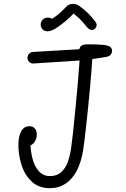

<svg xmlns="http://www.w3.org/2000/svg" viewBox="-20 -974 660 1007"><path d="M76.5 -212Q76.5 -259 91 -285.5Q105.5 -312 135.5 -312Q151 -312 162 -301Q173 -290 173 -269Q173 -253.5 166.8 -239.5Q160.5 -225.5 148.8 -216.5Q137 -207.5 121.5 -207.5L138 -254.5Q138 -197 148.2 -151.2Q158.5 -105.5 181.8 -78Q205 -50.5 242 -50.5Q278.5 -50.5 301 -71Q323.5 -91.5 335 -123.2Q346.5 -155 353 -197.5Q361 -251.5 376 -406.2Q391 -561 399 -677.5L423 -658.5L155 -641Q147 -640.5 140 -644.2Q133 -648 128.5 -654.8Q124 -661.5 124 -669.5Q124 -677.5 127.5 -684.8Q131 -692 137.5 -696.5Q144 -701 152 -701.5L433.5 -718L394.5 -700Q394.5 -722 403.8 -731.8Q413 -741.5 441.5 -741.5Q492.5 -741.5 519 -738.8Q545.5 -736 556.5 -729Q567.5 -722 567.5 -708.5Q567.5 -694 559.2 -685.8Q551 -677.5 533.5 -675L447 -661.5L465 -682.5Q461 -609 451.5 -507Q442 -405 432 -314.5Q422 -224 416 -186Q406 -123 382.5 -78.2Q359 -33.5 323.2 -10.2Q287.5 13 242 13Q181.5 13 144.5 -23.5Q107.5 -60 92 -111.5Q76.5 -163 76.5 -212ZM201 -867.5Q209.5 -878.5 222.5 -880.8Q235.5 -883 247.2 -878.5Q259 -874 263.5 -866H236.5Q263.5 -880.5 283 -896.5Q302.5 -912.5 328.5 -939.5Q341 -952.5 360.5 -953.5Q380 -954.5 397 -942Q423 -923 442.2 -904.2Q461.5 -885.5 479.5 -861.5Q488.5 -850 486.5 -839Q484.5 -828 475 -821Q466 -815 455.8 -817.8Q445.5 -820.5 435.5 -832.5Q412.5 -861.5 393.2 -879.8Q374 -898 341 -920.5L378.5 -917Q355.5 -890 326.2 -865.2Q297 -840.5 274 -826Q253 -813 236.2 -810.5Q219.5 -808 208 -816Q201 -821 196.8 -829.8Q192.5 -838.5 193.5 -848.5Q194.5 -858.5 201 -867.5Z"/></svg>

Font: Monaspace Radon Var
Style: Regular
Weight: 400
Designer: Riley Cran and the Lettermatic Team
Version: Version 1.000 (Monaspace Radon Var)